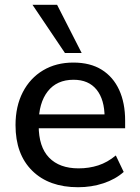

<svg xmlns="http://www.w3.org/2000/svg" viewBox="-20 -775 586 804"><path d="M307 9Q185 9 115 -60Q45 -129 45 -251Q45 -330 75.5 -389Q106 -448 160.5 -480.5Q215 -513 287 -513Q358 -513 406 -483Q454 -453 479 -398.5Q504 -344 504 -270V-238H124V-296H435L418 -283Q418 -358 384.5 -399.5Q351 -441 288 -441Q218 -441 180 -392.5Q142 -344 142 -259V-249Q142 -160 185.5 -115Q229 -70 309 -70Q353 -70 391.5 -82.5Q430 -95 465 -124L498 -55Q463 -24 413 -7.5Q363 9 307 9ZM252 -553 116 -755H219L322 -553Z"/></svg>

Font: Mulish ExtraLight SemiBold
Style: Regular
Weight: 600
Version: Version 3.603